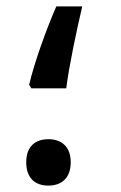

<svg xmlns="http://www.w3.org/2000/svg" viewBox="-20 -567 379 600"><path d="M78 -291H187C196 -362 219 -470 237 -547H156C125 -476 88 -374 71 -302ZM131 13C170 13 201 -8 201 -60C201 -111 170 -132 131 -132C92 -132 62 -111 62 -60C62 -8 92 13 131 13Z"/></svg>

Font: Noto Sans Arabic UI SmCn Md
Style: Regular
Weight: 500
Width: 4
Designer: Monotype Design Team, Nadine Chahine and Nizar Qandah
Foundry: Monotype Imaging Inc.
Version: Version 2.010